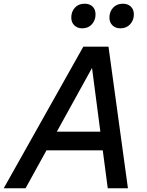

<svg xmlns="http://www.w3.org/2000/svg" viewBox="-54 -1017 793 1037"><path d="M396 -765H532L637 0H528L501 -205H197L84 0H-34ZM488 -306 443 -650 253 -306ZM331 -922Q331 -954 350.5 -975.5Q370 -997 403 -997Q430 -997 446 -981.5Q462 -966 462 -939Q462 -908 442.5 -886Q423 -864 390 -864Q364 -864 347.5 -880Q331 -896 331 -922ZM610 -997Q636 -997 652.5 -981.5Q669 -966 669 -939Q669 -908 649 -886Q629 -864 596 -864Q570 -864 553.5 -880Q537 -896 537 -922Q537 -954 557 -975.5Q577 -997 610 -997Z"/></svg>

Font: Application Medium
Style: Italic
Weight: 500
Italic angle: -12°
Designer: Wei Huang
Foundry: Wei Huang
Version: Version 0.012